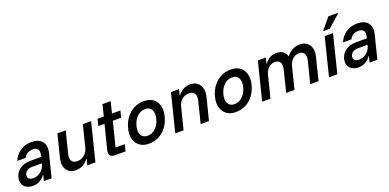

<svg xmlns="http://www.w3.org/2000/svg" viewBox="-4 -1546 4840 2386"><g transform="rotate(-20 2416.0 -353.0)"><path d="M146.7 9.2Q95.8 9.2 61.3 -11.7Q26.7 -32.5 12.9 -68.8Q-0.8 -105 10.8 -151.7Q27.5 -220 84.2 -257.5Q140.8 -295 225.8 -295H364.2L369.2 -318.3Q380.8 -365.8 361.7 -392.1Q342.5 -418.3 295 -418.3Q214.2 -418.3 179.2 -349.2H67.5Q100.8 -425.8 164.2 -467.9Q227.5 -510 310.8 -510Q407.5 -510 451.2 -455.4Q495 -400.8 472.5 -309.2L395 0H292.5L312.5 -79.2H309.2Q245 9.2 146.7 9.2ZM184.2 -79.2Q237.5 -79.2 281.7 -113.8Q325.8 -148.3 340.8 -202.5L344.2 -216.7H215.8Q175.8 -216.7 149.2 -199.2Q122.5 -181.7 114.2 -149.2Q106.7 -116.7 125.4 -97.9Q144.2 -79.2 184.2 -79.2Z M715.8 9.2Q660.8 9.2 624.6 -17.9Q588.3 -45 575.8 -92.1Q563.3 -139.2 578.3 -200L653.3 -500H763.3L691.7 -215Q677.5 -156.7 697.9 -123.8Q718.3 -90.8 769.2 -90.8Q823.3 -90.8 864.2 -125.4Q905 -160 919.2 -217.5L989.2 -500H1099.2L974.2 0H866.7L887.5 -82.5H884.2Q818.3 9.2 715.8 9.2Z M1235 0Q1190 0 1171.2 -23.3Q1152.5 -46.7 1164.2 -94.2L1244.2 -411.7H1162.5L1184.2 -500H1266.7L1304.2 -650H1412.5L1375 -500H1486.7L1464.2 -411.7H1354.2L1272.5 -88.3H1394.2L1372.5 0Z M1682.5 10Q1609.2 10 1561.7 -24.6Q1514.2 -59.2 1497.1 -119.6Q1480 -180 1500 -257.5Q1519.2 -334.2 1562.1 -390.8Q1605 -447.5 1665.4 -478.8Q1725.8 -510 1795.8 -510Q1869.2 -510 1916.7 -476.2Q1964.2 -442.5 1981.3 -382.1Q1998.3 -321.7 1978.3 -242.5Q1959.2 -165.8 1916.7 -109.2Q1874.2 -52.5 1814.2 -21.2Q1754.2 10 1682.5 10ZM1698.3 -88.3Q1757.5 -88.3 1804.6 -132.5Q1851.7 -176.7 1870 -250Q1888.3 -323.3 1863.8 -367.5Q1839.2 -411.7 1779.2 -411.7Q1720 -411.7 1673.3 -367.5Q1626.7 -323.3 1608.3 -250Q1590 -176.7 1614.6 -132.5Q1639.2 -88.3 1698.3 -88.3Z M2030 0 2155 -500H2262.5L2242.5 -422.5H2245.8Q2312.5 -509.2 2410.8 -509.2Q2465.8 -509.2 2502.5 -480.8Q2539.2 -452.5 2552.1 -404.2Q2565 -355.8 2550 -295L2475.8 0H2365.8L2436.7 -282.5Q2451.7 -341.7 2430 -375.4Q2408.3 -409.2 2355 -409.2Q2302.5 -409.2 2263.8 -375.4Q2225 -341.7 2210.8 -282.5L2140 0Z M2831.7 10Q2758.3 10 2710.8 -24.6Q2663.3 -59.2 2646.2 -119.6Q2629.2 -180 2649.2 -257.5Q2668.3 -334.2 2711.2 -390.8Q2754.2 -447.5 2814.6 -478.8Q2875 -510 2945 -510Q3018.3 -510 3065.8 -476.2Q3113.3 -442.5 3130.4 -382.1Q3147.5 -321.7 3127.5 -242.5Q3108.3 -165.8 3065.8 -109.2Q3023.3 -52.5 2963.3 -21.2Q2903.3 10 2831.7 10ZM2847.5 -88.3Q2906.7 -88.3 2953.8 -132.5Q3000.8 -176.7 3019.2 -250Q3037.5 -323.3 3012.9 -367.5Q2988.3 -411.7 2928.3 -411.7Q2869.2 -411.7 2822.5 -367.5Q2775.8 -323.3 2757.5 -250Q2739.2 -176.7 2763.8 -132.5Q2788.3 -88.3 2847.5 -88.3Z M3179.2 0 3304.2 -500H3410L3390.8 -422.5H3394.2Q3455 -509.2 3550 -509.2Q3600.8 -509.2 3635 -485.4Q3669.2 -461.7 3680.8 -419.2H3683.3Q3758.3 -509.2 3858.3 -509.2Q3914.2 -509.2 3951.3 -481.7Q3988.3 -454.2 4001.7 -406.2Q4015 -358.3 3999.2 -298.3L3925 0H3815L3886.7 -285.8Q3900.8 -344.2 3881.3 -376.7Q3861.7 -409.2 3813.3 -409.2Q3765 -409.2 3728.8 -376.2Q3692.5 -343.3 3678.3 -285.8L3606.7 0H3496.7L3568.3 -285.8Q3582.5 -344.2 3562.9 -376.7Q3543.3 -409.2 3495 -409.2Q3445.8 -409.2 3410.4 -376.7Q3375 -344.2 3360.8 -285.8L3289.2 0Z M4063.3 0 4188.3 -500H4298.3L4173.3 0ZM4190.8 -564.2 4191.7 -567.5 4315.8 -715.8H4445.8L4445 -712.5L4280 -564.2Z M4454.2 9.2Q4403.3 9.2 4368.8 -11.7Q4334.2 -32.5 4320.4 -68.8Q4306.7 -105 4318.3 -151.7Q4335 -220 4391.7 -257.5Q4448.3 -295 4533.3 -295H4671.7L4676.7 -318.3Q4688.3 -365.8 4669.2 -392.1Q4650 -418.3 4602.5 -418.3Q4521.7 -418.3 4486.7 -349.2H4375Q4408.3 -425.8 4471.7 -467.9Q4535 -510 4618.3 -510Q4715 -510 4758.8 -455.4Q4802.5 -400.8 4780 -309.2L4702.5 0H4600L4620 -79.2H4616.7Q4552.5 9.2 4454.2 9.2ZM4491.7 -79.2Q4545 -79.2 4589.2 -113.8Q4633.3 -148.3 4648.3 -202.5L4651.7 -216.7H4523.3Q4483.3 -216.7 4456.7 -199.2Q4430 -181.7 4421.7 -149.2Q4414.2 -116.7 4432.9 -97.9Q4451.7 -79.2 4491.7 -79.2Z"/></g></svg>

Font: Funnel Sans Medium
Style: Italic
Weight: 500
Italic angle: -14.036°
Version: Version 1.000; Beta; Release 5; Build 24; ttfautohint (v1.8.